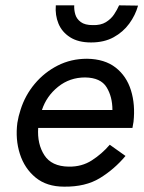

<svg xmlns="http://www.w3.org/2000/svg" viewBox="-20 -690 540 719"><path d="M189 -670H258Q257 -653 262 -636Q267 -619 282.5 -607.5Q298 -596 327 -596Q357 -595 376.5 -607Q396 -619 407.5 -636.5Q419 -654 426 -670L497 -669Q487 -633 464 -601.5Q441 -570 405.5 -550.5Q370 -531 321 -531Q273 -531 242.5 -550.5Q212 -570 199 -601.5Q186 -633 189 -670ZM450 -106Q408 -56 354 -23Q300 10 220 9Q155 9 113.5 -25Q72 -59 54.5 -113.5Q37 -168 45 -230Q49 -255 57 -279Q74 -333 110 -376Q146 -419 196 -444.5Q246 -470 306 -470Q372 -469 413 -437Q454 -405 470.5 -351.5Q487 -298 480 -234Q479 -228 478 -222.5Q477 -217 476 -211H123Q119 -151 146 -109Q173 -67 237 -66Q286 -65 324 -89.5Q362 -114 391 -148ZM299 -400Q241 -400 197.5 -365Q154 -330 137 -278H401Q401 -328 379 -363.5Q357 -399 299 -400Z"/></svg>

Font: Jost*
Style: Italic
Weight: 400
Italic angle: -10°
Version: Version 3.7